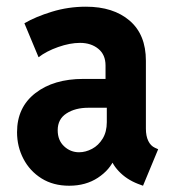

<svg xmlns="http://www.w3.org/2000/svg" viewBox="-20 -561 531 588"><path d="M191.9 7.8Q143.1 7.8 107.2 -14.6Q71.3 -37.1 51.8 -74.5Q32.2 -111.8 32.2 -156.2Q32.2 -232.4 88.4 -275.9Q144.5 -319.3 234.9 -319.3H322.8V-231H250.5Q210.4 -231 183.6 -213.6Q156.7 -196.3 156.7 -162.1Q156.7 -131.3 176.3 -113Q195.8 -94.7 222.2 -94.7Q242.2 -94.7 262 -105.2Q281.7 -115.7 294.4 -136.5Q307.1 -157.2 307.1 -187V-252.4L303.2 -275.9V-360.4Q303.2 -393.6 281 -411.6Q258.8 -429.7 225.1 -429.7Q194.3 -429.7 158.2 -417Q122.1 -404.3 98.1 -385.7L54.7 -489.7Q88.9 -509.8 138.9 -525.1Q189 -540.5 243.2 -540.5Q327.1 -540.5 377 -497.8Q426.8 -455.1 426.8 -375V-167Q426.8 -144.5 434.1 -129.4Q441.4 -114.3 454.6 -108.4L464.4 -104L418 7.8L402.3 2Q367.2 -11.7 343.8 -36.6Q320.3 -61.5 316.9 -86.4L346.7 -62.5H291L331.5 -77.1Q316.9 -41 279.8 -16.6Q242.7 7.8 191.9 7.8Z"/></svg>

Font: Reddit Sans Condensed
Style: Bold
Weight: 700
Designer: Stephen Hutchings
Foundry: Reddit
Version: Version 1.014